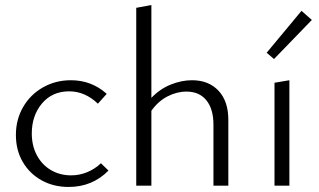

<svg xmlns="http://www.w3.org/2000/svg" viewBox="-20 -736 1266 761"><path d="M43 -201Q43 -262 71.5 -311.5Q100 -361 150 -389.5Q200 -418 261 -418Q343 -418 403 -364L368 -325Q317 -374 254 -374Q187 -374 146.5 -326Q106 -278 106 -207Q106 -158 126.5 -120Q147 -82 182.5 -61.5Q218 -41 262 -41Q295 -41 325.5 -53.5Q356 -66 380 -89L410 -60Q346 5 252 5Q192 5 144.5 -21.5Q97 -48 70 -94.5Q43 -141 43 -201Z M885 -261V0H826V-242Q826 -304 798 -338.5Q770 -373 719 -373Q681 -373 644 -354Q607 -335 580 -297V0H520V-705L580 -716V-348Q613 -383 656 -400.5Q699 -418 741 -418Q807 -418 846 -376.5Q885 -335 885 -261Z M1037 -527 1175 -693 1216 -657 1066 -502ZM1068 -408 1127 -418V0H1068Z"/></svg>

Font: Ysabeau Infant Semilight
Style: Regular
Weight: 300
Designer: Christian Thalmann (Catharsis Fonts)
Version: Version 0.003